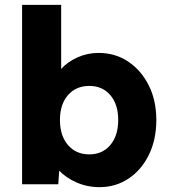

<svg xmlns="http://www.w3.org/2000/svg" viewBox="-20 -760 698 791"><path d="M390 11Q339 11 295 -8.5Q251 -28 224 -57L220 -1H71V-740H232V-476Q258 -505 299 -523.5Q340 -542 386 -542Q455 -542 508.5 -506Q562 -470 593 -408Q624 -346 624 -266Q624 -185 593.5 -122.5Q563 -60 510 -24.5Q457 11 390 11ZM348 -124Q402 -124 434.5 -162.5Q467 -201 467 -266Q467 -330 434.5 -368Q402 -406 348 -406Q293 -406 260 -368Q227 -330 227 -266Q227 -201 260 -162.5Q293 -124 348 -124Z"/></svg>

Font: Lexend Deca
Style: Bold
Weight: 700
Designer: Bonnie Shaver-Troup, Thomas Jockin
Foundry: Lexend
Version: Version 1.008; ttfautohint (v1.8.4.7-5d5b)